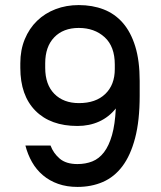

<svg xmlns="http://www.w3.org/2000/svg" viewBox="-20 -728 635 756"><path d="M285 8Q243 8 209 -4Q175 -16 149 -38Q123 -60 106 -90Q89 -120 80 -155H179Q190 -125 215 -103.5Q240 -82 285 -82Q317 -82 343.5 -92.5Q370 -103 389.5 -128.5Q409 -154 421 -196Q433 -238 436 -301Q409 -267 370.5 -249.5Q332 -232 285 -232Q179 -232 119.5 -292Q60 -352 60 -461V-479Q60 -531 77.5 -573.5Q95 -616 126 -646Q157 -676 199 -692Q241 -708 290 -708Q344 -708 388 -691Q432 -674 463.5 -638Q495 -602 512.5 -545.5Q530 -489 530 -409V-351Q530 -253 512 -184.5Q494 -116 462 -73.5Q430 -31 385 -11.5Q340 8 285 8ZM291 -322Q357 -322 394.5 -358Q432 -394 432 -456V-474Q432 -545 392 -581.5Q352 -618 290 -618Q229 -618 193.5 -581Q158 -544 158 -479V-461Q158 -395 194 -358.5Q230 -322 291 -322Z"/></svg>

Font: PT Root UI Web Medium
Style: Regular
Weight: 500
Designer: Vitaly Kuzmin
Foundry: ParaType Ltd.
Version: Version 1.001W